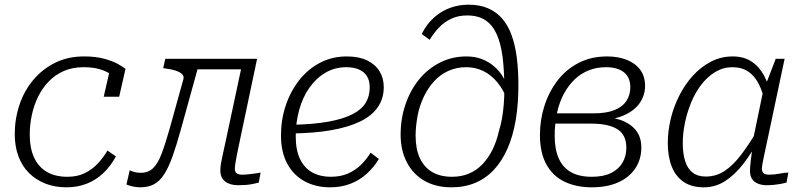

<svg xmlns="http://www.w3.org/2000/svg" viewBox="-20 -788 3428 820"><path d="M268 -33Q311 -33 343 -49Q375 -65 398.5 -90.5Q422 -116 439 -145L475 -120Q453 -79 421.5 -49Q390 -19 350.5 -3.5Q311 12 264 12Q214 12 173.5 -4Q133 -20 103.5 -49.5Q74 -79 58.5 -121Q43 -163 43 -215Q43 -280 63 -340Q83 -400 122 -446.5Q161 -493 215.5 -520Q270 -547 339 -547Q388 -547 423.5 -537.5Q459 -528 482 -515.5Q505 -503 516 -494L489 -375H423L450 -493Q462 -489 468.5 -483Q475 -477 478.5 -470Q482 -463 482 -456Q482 -449 480 -444Q470 -459 451 -472Q432 -485 404 -493Q376 -501 337 -501Q290 -501 253 -485Q216 -469 188.5 -440.5Q161 -412 143 -375.5Q125 -339 116 -297Q107 -255 107 -212Q107 -156 125.5 -115.5Q144 -75 180 -54Q216 -33 268 -33Z M705 -240Q686 -173 670 -131Q654 -89 633.5 -69.5Q613 -50 581 -50Q564 -50 551.5 -54Q539 -58 534 -61L520 0Q529 4 545 8Q561 12 580 12Q613 12 637.5 -1Q662 -14 681 -43.5Q700 -73 717 -120.5Q734 -168 753 -237L836 -537H686L677 -497L690 -495Q714 -492 731.5 -486Q749 -480 758 -471Q767 -462 763 -449ZM792 -492H1019L1030 -537H801ZM983 -67Q983 -75 985 -89Q987 -103 991.5 -125.5Q996 -148 1003 -181L1078 -537H1019L943 -181Q936 -149 931 -126.5Q926 -104 923.5 -88.5Q921 -73 921 -60Q921 -29 941.5 -13Q962 3 997 3Q1013 3 1028 2Q1043 1 1058 -2Q1073 -5 1085 -8L1093 -51Q1082 -49 1068.5 -47Q1055 -45 1040.5 -43.5Q1026 -42 1013 -42Q997 -42 990 -48.5Q983 -55 983 -67Z M1390 12Q1328 12 1280.5 -14Q1233 -40 1206.5 -89.5Q1180 -139 1180 -210Q1180 -276 1200 -336.5Q1220 -397 1257 -444.5Q1294 -492 1346 -519.5Q1398 -547 1461 -547Q1513 -547 1548 -530Q1583 -513 1601 -483.5Q1619 -454 1619 -416Q1619 -368 1594 -331Q1569 -294 1519 -269.5Q1469 -245 1395 -232Q1321 -219 1223 -218L1228 -255Q1320 -257 1383 -268.5Q1446 -280 1485 -300Q1524 -320 1541.5 -348.5Q1559 -377 1559 -415Q1559 -443 1547.5 -462Q1536 -481 1513.5 -491Q1491 -501 1459 -501Q1410 -501 1370 -477.5Q1330 -454 1301.5 -413.5Q1273 -373 1258 -319.5Q1243 -266 1243 -206Q1243 -147 1261.5 -108.5Q1280 -70 1314 -51.5Q1348 -33 1392 -33Q1435 -33 1466.5 -47Q1498 -61 1521.5 -84Q1545 -107 1563 -136L1598 -109Q1578 -75 1547.5 -47Q1517 -19 1477.5 -3.5Q1438 12 1390 12Z M1975 -722Q1936 -722 1906 -707.5Q1876 -693 1854 -669.5Q1832 -646 1815 -618L1781 -643Q1803 -686 1834 -713.5Q1865 -741 1902.5 -754.5Q1940 -768 1981 -768Q2028 -768 2063.5 -753Q2099 -738 2124 -709.5Q2149 -681 2164.5 -639Q2180 -597 2187 -543Q2194 -489 2194 -423Q2194 -343 2182.5 -275Q2171 -207 2147.5 -153.5Q2124 -100 2089.5 -63Q2055 -26 2009.5 -7Q1964 12 1908 12Q1841 12 1792.5 -16Q1744 -44 1717.5 -95Q1691 -146 1691 -213Q1691 -282 1712 -343Q1733 -404 1770.5 -449.5Q1808 -495 1859.5 -521Q1911 -547 1972 -547Q2009 -547 2038.5 -535.5Q2068 -524 2091 -504Q2114 -484 2128.5 -459Q2143 -434 2149 -407V-355Q2131 -404 2104 -436.5Q2077 -469 2043.5 -485Q2010 -501 1971 -501Q1930 -501 1895.5 -485.5Q1861 -470 1835 -442Q1809 -414 1791 -377Q1782 -358 1775 -338Q1768 -318 1764 -296.5Q1760 -275 1757.5 -253Q1755 -231 1755 -209Q1755 -152 1773 -113Q1791 -74 1825.5 -53.5Q1860 -33 1911 -33Q1950 -33 1982.5 -46.5Q2015 -60 2040 -86Q2065 -112 2083 -148Q2101 -184 2111 -229Q2119 -254 2124 -282.5Q2129 -311 2131.5 -342.5Q2134 -374 2134 -407Q2134 -485 2126.5 -544Q2119 -603 2101 -642.5Q2083 -682 2052.5 -702Q2022 -722 1975 -722Z M2507 -33Q2557 -33 2589.5 -49Q2622 -65 2638.5 -93Q2655 -121 2655 -157Q2655 -212 2617 -236Q2579 -260 2506 -260H2329L2337 -304H2516Q2569 -304 2603.5 -317.5Q2638 -331 2655 -356.5Q2672 -382 2672 -415Q2672 -457 2645 -479Q2618 -501 2568 -501Q2529 -501 2495.5 -488Q2462 -475 2435 -449.5Q2408 -424 2388.5 -388Q2369 -352 2359 -306.5Q2349 -261 2349 -207Q2349 -150 2366.5 -111Q2384 -72 2419 -52.5Q2454 -33 2507 -33ZM2573 -547Q2619 -547 2655.5 -533Q2692 -519 2713.5 -491Q2735 -463 2735 -420Q2735 -383 2713.5 -350Q2692 -317 2646 -296Q2600 -275 2524 -275L2558 -299L2553 -267L2526 -291Q2584 -291 2627.5 -276.5Q2671 -262 2695 -232.5Q2719 -203 2719 -158Q2719 -107 2693 -68.5Q2667 -30 2620 -9Q2573 12 2507 12Q2442 12 2392 -11.5Q2342 -35 2314 -85Q2286 -135 2286 -212Q2286 -277 2305.5 -337Q2325 -397 2361.5 -444.5Q2398 -492 2451.5 -519.5Q2505 -547 2573 -547Z M3273 -376 3249 -342Q3239 -392 3221.5 -427.5Q3204 -463 3176 -482Q3148 -501 3108 -501Q3069 -501 3035.5 -481Q3002 -461 2976 -427.5Q2950 -394 2932.5 -352Q2915 -310 2905.5 -264.5Q2896 -219 2896 -177Q2896 -131 2906.5 -99Q2917 -67 2938.5 -50.5Q2960 -34 2994 -34Q3038 -34 3074 -57.5Q3110 -81 3144 -125.5Q3178 -170 3215 -232L3225 -201Q3193 -138 3156 -90Q3119 -42 3077.5 -15Q3036 12 2986 12Q2934 12 2900 -11Q2866 -34 2849 -76.5Q2832 -119 2832 -178Q2832 -228 2844.5 -280Q2857 -332 2881 -379.5Q2905 -427 2939 -464.5Q2973 -502 3016 -524.5Q3059 -547 3109 -547Q3157 -547 3190 -525Q3223 -503 3243.5 -464.5Q3264 -426 3273 -376ZM3331 -537 3259 -197Q3251 -160 3245.5 -134Q3240 -108 3237 -92Q3234 -76 3234 -68Q3234 -54 3241.5 -48Q3249 -42 3264 -42Q3288 -42 3310 -46.5Q3332 -51 3347 -51L3339 -8Q3328 -5 3314 -2.5Q3300 0 3285 1.5Q3270 3 3255 3Q3234 3 3217.5 -3.5Q3201 -10 3192 -23.5Q3183 -37 3183 -58Q3183 -72 3186.5 -103Q3190 -134 3195 -169L3192 -171L3240 -403L3245 -412L3293 -537Z"/></svg>

Font: Roboto Serif ExtraLight
Style: Italic
Weight: 250
Italic angle: -10°
Designer: Greg Gazdowicz
Foundry: Commercial Type
Version: Version 1.008